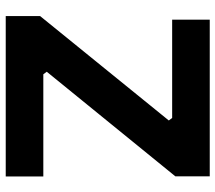

<svg xmlns="http://www.w3.org/2000/svg" viewBox="-62 -708 770 687"><g transform="rotate(90 323.5 -365.0)"><path d="M38 0V-123L417.5 -590.8L421 -571.2L389 -613.2L410.5 -595.5H50.8V-730H611.5V-607L231 -139.2L227 -160.5L260.5 -115.5L237 -134.5H611.8V0Z"/></g></svg>

Font: SVN-Sora Variable
Style: Regular
Weight: 400
Designer: Jonathan Barnbrook, Julián Moncada
Foundry: Barnbrook Fonts
Version: Version 2.000 - Viet hoa boi STYLEno.1 Fonts